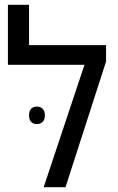

<svg xmlns="http://www.w3.org/2000/svg" viewBox="-20 -780 492 800"><path d="M101 -592H422V-524L253 0H162L332 -510H13V-760H101ZM101 -300Q101 -318 110 -327Q119 -336 133 -336Q148 -336 157.5 -327Q167 -318 167 -300Q167 -281 157.5 -272Q148 -263 133 -263Q119 -263 110 -272Q101 -281 101 -300Z"/></svg>

Font: Noto Sans Hebrew SemiCondensed
Style: Regular
Weight: 400
Width: 4
Designer: Monotype Design Team
Foundry: Monotype Imaging Inc.
Version: Version 2.003